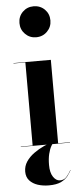

<svg xmlns="http://www.w3.org/2000/svg" viewBox="-64 -793 442 1050"><g transform="rotate(-5 157.0 -268.5)"><path d="M231 -460V-2H296V0H26V-2H91V-458H26V-460ZM162 -590Q126.5 -590 102 -614.8Q77.5 -639.5 77.5 -675Q77.5 -711.5 102 -735.8Q126.5 -760 162 -760Q198.5 -760 223 -735.8Q247.5 -711.5 247.5 -675Q247.5 -639.5 223 -614.8Q198.5 -590 162 -590ZM161 223Q128 223 100.2 214Q72.5 205 55.2 186Q38 167 38 137Q38 107 54.2 82.5Q70.5 58 96.8 39Q123 20 153.2 6.2Q183.5 -7.5 212 -16L213.5 -14Q203 -8 193.2 9Q183.5 26 177.2 52Q171 78 171 112Q171 154.5 186.8 177.8Q202.5 201 224 201Q246 201 259.2 186.2Q272.5 171.5 285 149L286 150Q278.5 164 266 181Q253.5 198 228.8 210.5Q204 223 161 223Z"/></g></svg>

Font: Bodoni Moda 96pt
Style: Bold
Weight: 700
Version: Version 2.005